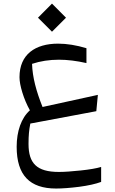

<svg xmlns="http://www.w3.org/2000/svg" viewBox="-20 -812 654 1091"><path d="M298.8 259.3C334.5 259.3 378.4 255.9 429.7 249.5C481 242.7 522.9 233.4 554.7 221.7V136.7C528.3 144.5 489.7 151.4 438.5 156.7C387.2 162.1 346.2 165 314.5 165C188.5 165 142.1 115.7 142.1 5.9C142.1 -42.5 145 -72.3 152.3 -109.9L527.3 -180.2L536.1 -272.9L221.7 -204.1C186 -293.5 164.6 -372.6 162.1 -449.2C209.5 -464.8 260.3 -472.7 314.9 -472.7C363.3 -472.7 415 -466.3 471.2 -453.6V-538.1C414.1 -555.2 360.4 -564 310.1 -564C180.2 -564 90.8 -502.9 90.8 -373.5C90.8 -350.6 96.2 -321.3 106.9 -286.6C117.7 -251.5 131.8 -217.8 149.9 -185.1C101.1 -142.1 74.7 -66.4 74.7 22C74.7 183.6 148.9 259.3 298.8 259.3ZM195.8 -711.4 275.4 -631.8 355 -711.4 275.4 -791.5Z"/></svg>

Font: SG Kara Light
Style: Regular
Weight: 400
Designer: Damoon Khanjanzadeh
Version: Version 1.000